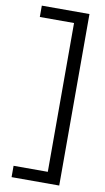

<svg xmlns="http://www.w3.org/2000/svg" viewBox="-99 -746 546 1000"><g transform="rotate(10 173.5 -246.5)"><path d="M290 -700V207H38V147H219V-640H38V-700Z"/></g></svg>

Font: Red Hat Display VF
Style: Regular
Weight: 300
Designer: Pentagram, MCKL
Foundry: Pentagram, MCKL
Version: Version 1.023